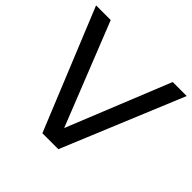

<svg xmlns="http://www.w3.org/2000/svg" viewBox="-173 -874 1047 1047"><g transform="rotate(45 350.5 -350.0)"><path d="M287 0 1 -700H114L351 -104L592 -700H700L410 0Z"/></g></svg>

Font: Red Hat Display Medium
Style: Regular
Weight: 500
Designer: Pentagram, MCKL
Foundry: Pentagram, MCKL
Version: Version 1.023